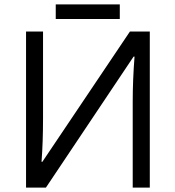

<svg xmlns="http://www.w3.org/2000/svg" viewBox="-20 -858 802 878"><path d="M99.1 -713.9H176.8V-316.9Q176.8 -207 169.9 -118.2H173.8L574.2 -713.9H665V0H586.9V-393.1Q586.9 -491.2 595.2 -599.1H590.8L189.9 0H99.1ZM234.9 -837.9H527.8V-771H234.9Z"/></svg>

Font: OpenSans-Regular
Style: Regular
Weight: 400
Foundry: Ascender Corporation
Version: Version 1.10